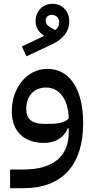

<svg xmlns="http://www.w3.org/2000/svg" viewBox="-20 -749 500 1009"><path d="M119 -453 253 -516C314 -545 344 -584 344 -638C344 -690 306 -729 257 -729C204 -729 167 -690 167 -637C167 -607 183 -579 210 -563V-559L95 -505ZM220 -640C220 -659 234 -671 252 -671C274 -671 291 -655 291 -632C291 -614 285 -602 270 -591L255 -599C231 -611 220 -624 220 -640ZM33 240H103C312 240 417 113 417 -102C417 -281 346 -387 229 -387C121 -387 42 -287 42 -164C42 -60 105 2 211 2C271 2 317 -26 336 -75H341V-52C341 68 265 142 101 142H33ZM233 -98H213C149 -98 118 -122 118 -176C118 -243 157 -289 222 -289C293 -289 340 -225 341 -126C321 -106 289 -98 233 -98Z"/></svg>

Font: IBM Plex Arabic Text
Style: Regular
Weight: 450
Designer: Mike Abbink, Paul van der Laan, Pieter van Rosmalen, Wael Morcos, Khajak Apelian
Foundry: Bold Monday
Version: Version 1.0